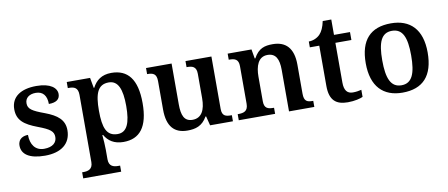

<svg xmlns="http://www.w3.org/2000/svg" viewBox="-75 -972 3556 1524"><g transform="rotate(-10 1702.5 -210.0)"><path d="M223 10C353 10 432 -50 432 -159C432 -243 376 -286 281 -322C180 -359 149 -379 149 -425C149 -468 183 -494 235 -494C294 -494 323 -455 323 -389C385 -389 413 -413 413 -454C413 -502 364 -547 249 -547C126 -547 45 -496 45 -395C45 -306 99 -265 205 -225C301 -189 328 -167 328 -122C328 -78 295 -45 225 -45C154 -45 117 -98 117 -176C86 -176 36 -164 36 -103C36 -35 95 10 223 10Z M489 240H795V191H780C745 191 705 183 705 125V46C705 19 702 -39 698 -72H704C733 -22 779 11 855 11C986 11 1057 -74 1057 -267C1057 -460 985 -546 853 -546C775 -546 729 -509 700 -453H696L681 -536H493V-487H502C542 -487 575 -478 575 -418V124C575 183 534 191 499 191H489ZM820 -59C731 -59 705 -129 705 -267C705 -404 731 -475 820 -475C895 -475 925 -403 925 -267C925 -129 895 -59 820 -59Z M1371 10C1434 10 1490 -4 1530 -75H1535L1554 0H1738V-49H1732C1691 -49 1659 -55 1659 -113V-536H1450V-487H1453C1494 -487 1529 -480 1529 -420V-223C1529 -128 1498 -67 1425 -67C1357 -67 1338 -120 1338 -207V-536H1132V-487H1134C1181 -487 1208 -476 1208 -417V-187C1208 -51 1266 10 1371 10Z M1785 0H2078V-49H2074C2030 -49 1999 -57 1999 -115V-313C1999 -397 2023 -471 2099 -471C2166 -471 2190 -421 2190 -335V0H2394V-49H2390C2345 -49 2320 -58 2320 -120V-354C2320 -489 2258 -548 2154 -548C2091 -548 2040 -536 2000 -461H1995L1982 -536H1790V-487H1794C1838 -487 1869 -478 1869 -421V-119C1869 -58 1834 -49 1789 -49H1785Z M2663 10C2718 10 2765 -2 2785 -12V-69C2764 -64 2742 -60 2716 -60C2670 -60 2647 -89 2647 -152V-472H2776V-536H2647V-660H2578C2568 -612 2553 -579 2532 -557C2511 -535 2477 -519 2441 -519V-472H2517V-147C2517 -31 2569 10 2663 10Z M3104 10C3269 10 3355 -82 3355 -270C3355 -457 3261 -548 3107 -548C2942 -548 2856 -457 2856 -270C2856 -82 2950 10 3104 10ZM3106 -49C3020 -49 2989 -125 2989 -270C2989 -415 3019 -488 3105 -488C3191 -488 3222 -415 3222 -270C3222 -125 3192 -49 3106 -49Z"/></g></svg>

Font: Noto Serif Yezidi SemiBold
Style: Regular
Weight: 600
Designer: Dalton Maag Ltd
Foundry: Dalton Maag Ltd
Version: Version 1.001